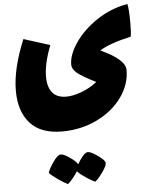

<svg xmlns="http://www.w3.org/2000/svg" viewBox="-67 -575 955 1197"><g transform="rotate(-5 410.0 23.0)"><path d="M784 -401Q784 -341 779 -316Q637 -283 583 -246Q735 -177 735 -111Q735 -20 677 60Q619 140 519.5 188Q420 236 302 236Q168 236 102 161.5Q36 87 36 -41Q36 -179 111 -359L275 -307Q231 -195 231 -113Q231 -48 259.5 -13Q288 22 347 22Q387 22 440 3Q493 -16 540 -53Q452 -97 423 -122Q394 -147 394 -174Q394 -236 445 -310.5Q496 -385 583.5 -443.5Q671 -502 776 -520Q784 -486 784 -401ZM480 566Q457 556 422.5 533Q388 510 371 491Q359 512 340 534.5Q321 557 309 566Q286 555 249 529.5Q212 504 196 486Q203 461 232 419.5Q261 378 280 378Q299 378 337 404.5Q375 431 383 449Q400 419 418 398.5Q436 378 450 378Q469 378 510 407Q551 436 555 453Q557 471 528.5 511Q500 551 480 566Z"/></g></svg>

Font: Lalezar
Style: Bold
Weight: 700
Designer: Borna Izadpanah
Foundry: Borna Izadpanah
Version: Version 1.003;January 24, 2021;FontCreator 13.0.0.2683 64-bi